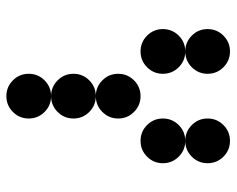

<svg xmlns="http://www.w3.org/2000/svg" viewBox="-88 -636 724 587"><g transform="rotate(90 273.5 -342.0)"><path d="M205.1 -615.2Q205.1 -586.9 185.1 -566.9Q165 -546.9 136.7 -546.9Q108.4 -546.9 88.4 -566.9Q68.4 -586.9 68.4 -615.2Q68.4 -643.6 88.4 -663.6Q108.4 -683.6 136.7 -683.6Q165 -683.6 185.1 -663.6Q205.1 -643.6 205.1 -615.2ZM478.5 -615.2Q478.5 -586.9 458.5 -566.9Q438.5 -546.9 410.2 -546.9Q381.8 -546.9 361.8 -566.9Q341.8 -586.9 341.8 -615.2Q341.8 -643.6 361.8 -663.6Q381.8 -683.6 410.2 -683.6Q438.5 -683.6 458.5 -663.6Q478.5 -643.6 478.5 -615.2ZM205.1 -478.5Q205.1 -450.2 185.1 -430.2Q165 -410.2 136.7 -410.2Q108.4 -410.2 88.4 -430.2Q68.4 -450.2 68.4 -478.5Q68.4 -506.8 88.4 -526.9Q108.4 -546.9 136.7 -546.9Q165 -546.9 185.1 -526.9Q205.1 -506.8 205.1 -478.5ZM478.5 -478.5Q478.5 -450.2 458.5 -430.2Q438.5 -410.2 410.2 -410.2Q381.8 -410.2 361.8 -430.2Q341.8 -450.2 341.8 -478.5Q341.8 -506.8 361.8 -526.9Q381.8 -546.9 410.2 -546.9Q438.5 -546.9 458.5 -526.9Q478.5 -506.8 478.5 -478.5ZM341.8 -341.8Q341.8 -313.5 321.8 -293.5Q301.8 -273.4 273.4 -273.4Q245.1 -273.4 225.1 -293.5Q205.1 -313.5 205.1 -341.8Q205.1 -370.1 225.1 -390.1Q245.1 -410.2 273.4 -410.2Q301.8 -410.2 321.8 -390.1Q341.8 -370.1 341.8 -341.8ZM341.8 -205.1Q341.8 -176.8 321.8 -156.7Q301.8 -136.7 273.4 -136.7Q245.1 -136.7 225.1 -156.7Q205.1 -176.8 205.1 -205.1Q205.1 -233.4 225.1 -253.4Q245.1 -273.4 273.4 -273.4Q301.8 -273.4 321.8 -253.4Q341.8 -233.4 341.8 -205.1ZM341.8 -68.4Q341.8 -40 321.8 -20Q301.8 0 273.4 0Q245.1 0 225.1 -20Q205.1 -40 205.1 -68.4Q205.1 -96.7 225.1 -116.7Q245.1 -136.7 273.4 -136.7Q301.8 -136.7 321.8 -116.7Q341.8 -96.7 341.8 -68.4Z"/></g></svg>

Font: DatDot
Style: Bold
Weight: 700
Designer: GGBot
Version: 1.00